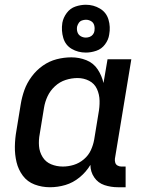

<svg xmlns="http://www.w3.org/2000/svg" viewBox="-20 -779 616 807"><path d="M190 8Q223 8 255 -1.5Q287 -11 314.5 -33.5Q342 -56 360 -86Q360 -57 376 -33.5Q392 -10 419 -1Q446 8 476 8H508V-79H490Q482 -79 474.5 -83Q467 -87 464.5 -95Q462 -103 463 -112L532 -530H432L415 -430Q408 -461 390.5 -487.5Q373 -514 343 -526Q313 -538 280 -538Q249 -538 218 -530Q187 -522 160 -503Q133 -484 113 -457Q93 -430 82.5 -400.5Q72 -371 67 -340L49 -230Q43 -197 42.5 -163Q42 -129 49.5 -97.5Q57 -66 76 -40.5Q95 -15 125.5 -3.5Q156 8 190 8ZM244 -79Q218 -79 195 -88.5Q172 -98 159 -119Q146 -140 144 -165Q142 -190 147 -216L165 -326Q169 -351 180 -374.5Q191 -398 211 -416.5Q231 -435 256 -443Q281 -451 306 -451Q332 -451 354.5 -439.5Q377 -428 387.5 -405Q398 -382 398.5 -355.5Q399 -329 394 -303L376 -193Q372 -170 362 -148Q352 -126 332.5 -109.5Q313 -93 290 -86Q267 -79 244 -79ZM341 -558Q362 -558 384.5 -565.5Q407 -573 421.5 -592.5Q436 -612 439 -634Q445 -666 436 -696.5Q427 -727 400 -743Q373 -759 341 -759Q319 -759 297 -751.5Q275 -744 260.5 -724.5Q246 -705 242 -683Q237 -650 246 -619.5Q255 -589 281.5 -573.5Q308 -558 341 -558ZM341 -621Q329 -621 319 -627Q309 -633 305.5 -644Q302 -655 304 -667Q306 -675 311 -682.5Q316 -690 324.5 -693Q333 -696 341 -696Q353 -696 363 -690Q373 -684 376 -672.5Q379 -661 377 -649Q376 -641 370.5 -634Q365 -627 357 -624Q349 -621 341 -621Z"/></svg>

Font: Iosevka Sparkle Medium
Style: Italic
Weight: 500
Italic angle: -9°
Designer: Belleve Invis
Foundry: Belleve Invis
Version: Version 4.5.0; ttfautohint (v1.8.3)